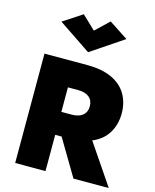

<svg xmlns="http://www.w3.org/2000/svg" viewBox="-142 -1093 957 1187"><g transform="rotate(15 336.5 -499.0)"><path d="M330 -916 416 -998 538 -918 330 -778 122 -918 244 -998ZM72 -700H347Q442 -700 505 -670Q568 -640 598.5 -587Q629 -534 629 -466Q629 -395 596 -340.5Q563 -286 496 -258L671 0H445L307 -232H266V0H72ZM331 -536H266V-379H331Q377 -379 402 -399.5Q427 -420 427 -458Q427 -495 402 -515.5Q377 -536 331 -536Z"/></g></svg>

Font: Jost* Heavy
Style: Regular
Weight: 800
Version: Version 3.7